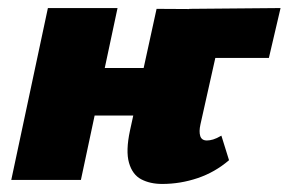

<svg xmlns="http://www.w3.org/2000/svg" viewBox="-20 -447 717 477"><path d="M383 10Q353 10 331 -1.5Q309 -13 300.5 -42.5Q292 -72 303 -123L369 -425L542 -424L478 -138Q474 -120 477.5 -109Q481 -98 494 -98Q501 -98 509.5 -100.5Q518 -103 530 -110L549 -49Q514 -19 471 -4.5Q428 10 383 10ZM8 0 99 -427H272L181 0ZM127 -160 152 -278H418L393 -160ZM444 -303 450 -425 677 -427 648 -303Z"/></svg>

Font: Ysabeau Office Black
Style: Italic
Weight: 900
Italic angle: -12°
Designer: Christian Thalmann (Catharsis Fonts)
Version: Version 2.001;gftools[0.9.30]; featfreeze: tnum,lnum,ss02